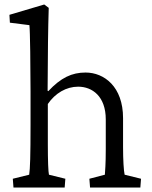

<svg xmlns="http://www.w3.org/2000/svg" viewBox="-20 -835 678 855"><path d="M40 0H268L271 -39L198 -57C195 -69 193 -119 193 -194V-372C226 -420 275 -449 328 -449C391 -449 451 -406 451 -303V-171C451 -101 448 -75 447 -57L378 -39L381 0H605L608 -39L535 -57C531 -74 528 -123 528 -180V-309C528 -449 444 -512 361 -512C300 -512 251 -489 195 -429L192 -431C193 -613 194 -702 197 -800L177 -815L22 -769L24 -734L111 -723C114 -699 116 -533 116 -427V-281C116 -140 114 -83 110 -57L37 -39Z"/></svg>

Font: TPK Tissa Web Quiz
Style: Regular
Weight: 400
Designer: Jacques Le Bailly, Suppakit Chalermlarp | Katatrad Co.,Ltd.
Foundry: Jacques Le Bailly, Cadson Demak Co.,Ltd.
Version: Version 5.000;Glyphs 3.1.2 (3151)